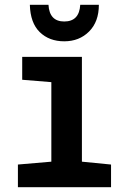

<svg xmlns="http://www.w3.org/2000/svg" viewBox="-20 -784 540 804"><path d="M394 -764H316Q312 -694 249 -694Q187 -694 183 -764H105Q107 -688 146.5 -649.5Q186 -611 249 -611Q312 -611 353 -652Q394 -693 394 -764ZM445 0V-95L323 -107V-546H73V-450L195 -440V-107L55 -95V0Z"/></svg>

Font: Noto Sans Mono UI Condensed
Style: Bold
Weight: 700
Width: 3
Designer: Monotype Design team
Foundry: Monotype Imaging Inc.
Version: 1.000